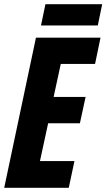

<svg xmlns="http://www.w3.org/2000/svg" viewBox="-23 -893 506 913"><path d="M-3 0 148 -714H455L429 -589H266L232 -432H384L357 -307H206L167 -127H331L304 0ZM172 -772 193 -873H463L442 -772Z"/></svg>

Font: Noto Sans ExtraCondensed ExtraBold
Style: Italic
Weight: 800
Width: 2
Italic angle: -12°
Designer: Monotype Design Team
Foundry: Monotype Imaging Inc.
Version: Version 2.013; ttfautohint (v1.8.4.7-5d5b)